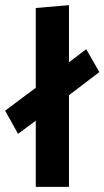

<svg xmlns="http://www.w3.org/2000/svg" viewBox="-20 -726 406 746"><path d="M315 -535 248 -484V-706L119 -695V-385L0 -296L50 -206L119 -257V0H248V-356L366 -446Z"/></svg>

Font: Catamaran
Style: Bold
Weight: 700
Designer: Pria Ravichandran
Version: Version 2.000